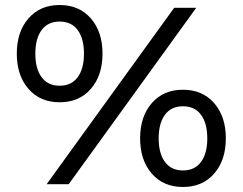

<svg xmlns="http://www.w3.org/2000/svg" viewBox="-20 -735 968 766"><path d="M389 -521Q389 -434 342.5 -380.5Q296 -327 218 -327Q140 -327 93.5 -380.5Q47 -434 47 -521Q47 -608 93.5 -661.5Q140 -715 218 -715Q296 -715 342.5 -661.5Q389 -608 389 -521ZM254 0H166L675 -704H763ZM121 -521Q121 -461 146 -427Q171 -393 218 -393Q265 -393 290 -427Q315 -461 315 -521Q315 -581 290 -615Q265 -649 218 -649Q171 -649 146 -615Q121 -581 121 -521ZM539 -183Q539 -270 585.5 -323.5Q632 -377 710 -377Q788 -377 834.5 -323.5Q881 -270 881 -183Q881 -96 834.5 -42.5Q788 11 710 11Q632 11 585.5 -42.5Q539 -96 539 -183ZM807 -183Q807 -243 782 -277Q757 -311 710 -311Q663 -311 638 -277Q613 -243 613 -183Q613 -123 638 -89Q663 -55 710 -55Q757 -55 782 -89Q807 -123 807 -183Z"/></svg>

Font: CBA Beacon Sans
Style: Regular
Weight: 400
Designer: Wei Huang
Foundry: Wei Huang
Version: Version 1.002